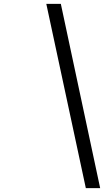

<svg xmlns="http://www.w3.org/2000/svg" viewBox="-20 -770 578 991"><path d="M219 -750H294L497 201H423Z"/></svg>

Font: Teachers[wght] Italic
Style: Regular
Weight: 400
Designer: Alfredo Marco Pradil & Chank Diesel
Version: Version 1.000;Glyphs 3.1.2 (3151)